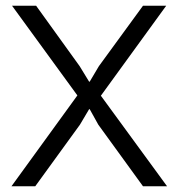

<svg xmlns="http://www.w3.org/2000/svg" viewBox="-20 -650 623 670"><path d="M563 0H479L323 -215L293 -269H291L259 -215L103 0H20L250 -317L22 -630H106L258 -419L291 -365H293L325 -419L479 -630H560L332 -316Z"/></svg>

Font: TypoPRO Sinkin Sans
Style: 300 Light
Weight: 300
Designer: Keith Bates
Foundry: K-Type
Version: Sinkin Sans (version 1.0)  by Keith Bates   •   © 2014   www